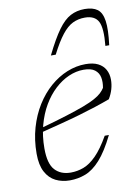

<svg xmlns="http://www.w3.org/2000/svg" viewBox="-81 -751 586 815"><g transform="rotate(-10 211.5 -343.0)"><path d="M291.5 -442.5Q259.5 -442.5 227.5 -428.5Q195.5 -414.5 167.2 -388.2Q139 -362 117.2 -325Q95.5 -288 83 -241.8Q70.5 -195.5 70.5 -142Q70.5 -76 95.5 -49Q120.5 -22 163.5 -22Q192 -22 219.2 -32.2Q246.5 -42.5 274.2 -70.5Q302 -98.5 332 -151H350Q317.5 -85 286 -50Q254.5 -15 222 -2.5Q189.5 10 154 10Q120.5 10 93.2 -3.5Q66 -17 50 -47Q34 -77 34 -125.5Q34 -185 49 -237Q64 -289 90.2 -331Q116.5 -373 150.8 -402.8Q185 -432.5 224.2 -448.5Q263.5 -464.5 304 -464.5Q336.5 -464.5 357.5 -454Q378.5 -443.5 389 -424.5Q399.5 -405.5 399.5 -381Q399.5 -361 393.8 -340.8Q388 -320.5 376 -300.5Q346.5 -289.5 312.8 -278.5Q279 -267.5 241.2 -256.5Q203.5 -245.5 160.8 -234.5Q118 -223.5 71 -211.5L71.5 -229.5Q138.5 -248 185.5 -262.8Q232.5 -277.5 263.5 -289.2Q294.5 -301 313.5 -311.5Q332.5 -322 343 -332Q353.5 -342 360 -352.5Q364.5 -377 360.5 -397.2Q356.5 -417.5 340.2 -430Q324 -442.5 291.5 -442.5ZM335.5 -659.5Q307 -659.5 283.2 -648Q259.5 -636.5 236.5 -607.2Q213.5 -578 187 -526H166Q199.5 -594 226 -630.5Q252.5 -667 279.8 -681.2Q307 -695.5 341 -695.5Q376 -695.5 395.8 -681Q415.5 -666.5 420.8 -629.8Q426 -593 417.5 -526H401Q408.5 -601.5 393.5 -630.5Q378.5 -659.5 335.5 -659.5Z"/></g></svg>

Font: Newsreader ExtraLight
Style: Italic
Weight: 250
Italic angle: -17°
Designer: Hugues Gentile
Foundry: Production Type
Version: Version 1.003